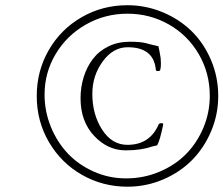

<svg xmlns="http://www.w3.org/2000/svg" viewBox="-20 -726 852 732"><path d="M465.8 -14.2Q372.1 -14.2 292.7 -59.3Q213.4 -104.5 166.7 -184.1Q120.1 -263.7 120.1 -359.9Q120.1 -455.6 166 -535.2Q211.9 -614.7 291.3 -660.4Q370.6 -706.1 465.8 -706.1Q535.6 -706.1 599.4 -679.7Q663.1 -653.3 710 -607.7Q756.8 -562 784.4 -497.3Q812 -432.6 812 -359.9Q812 -289.6 784.9 -225.6Q757.8 -161.6 711.7 -115.2Q665.5 -68.8 601.3 -41.5Q537.1 -14.2 465.8 -14.2ZM460.9 -45.9Q527.3 -45.9 586.9 -70.8Q646.5 -95.7 688.5 -137.9Q730.5 -180.2 755.1 -238.3Q779.8 -296.4 779.8 -360.8Q779.8 -447.3 738 -519.3Q696.3 -591.3 624 -632.6Q551.8 -673.8 465.8 -673.8Q380.4 -673.8 307.6 -632.6Q234.9 -591.3 192.4 -520.3Q149.9 -449.2 149.9 -365.2Q149.9 -301.8 173.6 -243.2Q197.3 -184.6 238.3 -141.1Q279.3 -97.7 337.4 -71.8Q395.5 -45.9 460.9 -45.9ZM459 -152.8Q390.6 -152.8 338.9 -208Q287.1 -263.2 287.1 -351.1Q287.1 -394 299.1 -432.4Q311 -470.7 334 -501Q356.9 -531.2 393.3 -549.1Q429.7 -566.9 475.1 -566.9Q512.7 -566.9 534.2 -562Q560.1 -554.7 584 -549.8Q584.5 -548.3 588.1 -530Q591.8 -511.7 592.5 -504.6Q593.3 -497.6 593.5 -483.6Q593.8 -469.7 590.8 -459Q589.4 -455.1 582.3 -455.1Q575.2 -455.1 574.2 -459Q566.9 -545.9 466.8 -545.9Q411.1 -545.9 371.6 -491.7Q332 -437.5 332 -368.2Q332 -289.6 369.4 -231.7Q406.7 -173.8 465.8 -173.8Q551.3 -173.8 585 -252Q586.4 -255.4 593 -256.3Q599.6 -257.3 601.1 -254.9Q602.1 -253.9 602.1 -251Q590.3 -191.4 579.1 -171.9Q571.8 -170.4 558.1 -167Q518.1 -152.8 459 -152.8Z"/></svg>

Font: Junicode SmCond Light
Style: Italic
Weight: 300
Width: 4
Italic angle: -11°
Designer: Peter S. Baker
Version: Version 2.206